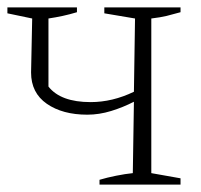

<svg xmlns="http://www.w3.org/2000/svg" viewBox="-35 -499 544 519"><path d="M234 0V-13Q254 -19 279 -24Q304 -29 324 -31L327 -224Q298 -209 265.5 -199Q233 -189 201 -189Q134 -189 91.5 -218.5Q49 -248 49 -303L52 -449L-15 -463V-479H173V-466Q153 -460 134.5 -456Q116 -452 96 -449V-265Q129 -223 210 -223Q269 -223 327 -251L330 -449L247 -463V-479H453V-466Q432 -460 415.5 -456Q399 -452 374 -449V-31L453 -17V0Z"/></svg>

Font: Piazzolla ExtraLight
Style: Regular
Weight: 200
Designer: Juan Pablo del Peral
Foundry: Huerta Tipografica
Version: Version 1.330